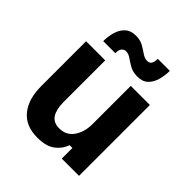

<svg xmlns="http://www.w3.org/2000/svg" viewBox="-196 -821 958 958"><g transform="rotate(45 283.5 -342.0)"><path d="M223.3 12.5Q140 12.5 97.5 -40Q55 -92.5 55 -182.5V-500H190V-205Q190 -154.2 208.3 -125.8Q226.7 -97.5 267.5 -97.5Q316.7 -97.5 343.3 -135.8Q370 -174.2 370 -230V-500H505V0H383.3V-75H363.3Q350.8 -37.5 317.5 -12.5Q284.2 12.5 223.3 12.5ZM200 -560.8H115Q115 -594.2 123.8 -625Q132.5 -655.8 153.8 -675.8Q175 -695.8 211.7 -695.8Q242.5 -695.8 264.2 -683.3Q285.8 -670.8 303.8 -658.3Q321.7 -645.8 340 -645.8Q355.8 -645.8 362.9 -657.1Q370 -668.3 370 -690.8H455Q455 -657.5 446.2 -626.2Q437.5 -595 417.1 -575.4Q396.7 -555.8 360 -555.8Q329.2 -555.8 306.7 -568.3Q284.2 -580.8 266.7 -593.3Q249.2 -605.8 231.7 -605.8Q218.3 -605.8 209.2 -595.4Q200 -585 200 -560.8Z"/></g></svg>

Font: Familjen Grotesk Variable
Style: Regular
Weight: 400
Designer: Anders Wikstroem, Jonas Baeckman, Matilda Gysing, Kristian Moeller
Foundry: Familjen STHLM AB
Version: Version 2.000